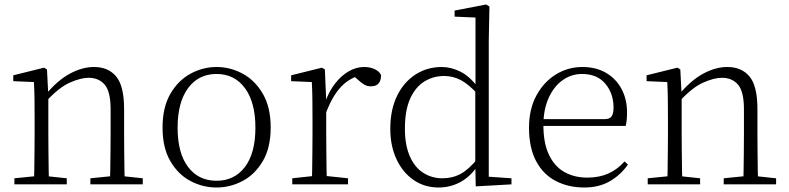

<svg xmlns="http://www.w3.org/2000/svg" viewBox="-20 -820 3508 854"><path d="M44 0V-27L154 -38H174L277 -27V0ZM131 0Q132 -24 132.5 -64.5Q133 -105 133.5 -149Q134 -193 134 -226V-281Q134 -333 133.5 -375.5Q133 -418 131 -455L39 -459V-485L176 -519L189 -511L195 -393V-392V-226Q195 -193 195.5 -149Q196 -105 196.5 -64.5Q197 -24 198 0ZM382 0V-27L491 -38H512L615 -27V0ZM469 0Q470 -24 470.5 -64Q471 -104 471.5 -148Q472 -192 472 -226V-334Q472 -412 446 -443Q420 -474 374 -474Q339 -474 290.5 -452.5Q242 -431 184 -368L174 -398H182Q236 -463 291 -492.5Q346 -522 398 -522Q462 -522 497 -479.5Q532 -437 532 -335V-226Q532 -192 532.5 -148Q533 -104 533.5 -64Q534 -24 535 0Z M943 14Q882 14 827 -15Q772 -44 737.5 -103.5Q703 -163 703 -253Q703 -343 738 -403Q773 -463 828 -492.5Q883 -522 943 -522Q1004 -522 1059 -492.5Q1114 -463 1149 -403Q1184 -343 1184 -253Q1184 -163 1149 -103.5Q1114 -44 1059 -15Q1004 14 943 14ZM943 -16Q1023 -16 1069.5 -77.5Q1116 -139 1116 -252Q1116 -365 1069.5 -428Q1023 -491 943 -491Q863 -491 816.5 -428Q770 -365 770 -252Q770 -139 816.5 -77.5Q863 -16 943 -16Z M1280 0V-27L1391 -39H1414L1528 -27V0ZM1367 0Q1368 -24 1368.5 -64.5Q1369 -105 1369.5 -149Q1370 -193 1370 -226V-281Q1370 -333 1369.5 -375.5Q1369 -418 1367 -455L1275 -459V-485L1412 -519L1425 -511L1431 -371V-370V-226Q1431 -193 1431.5 -149Q1432 -105 1432.5 -64.5Q1433 -24 1434 0ZM1430 -318 1413 -367H1427Q1443 -413 1470 -448Q1497 -483 1530.5 -502.5Q1564 -522 1600 -522Q1627 -522 1647.5 -512Q1668 -502 1675 -486Q1675 -462 1664 -449Q1653 -436 1629 -436Q1613 -436 1599.5 -444Q1586 -452 1569 -468L1546 -488H1595Q1539 -477 1499 -436Q1459 -395 1430 -318Z M1931 14Q1868 14 1819.5 -19.5Q1771 -53 1743.5 -112Q1716 -171 1716 -247Q1716 -332 1746 -393.5Q1776 -455 1828 -488.5Q1880 -522 1945 -522Q1986 -522 2027.5 -501.5Q2069 -481 2106 -431H2116L2105 -401Q2066 -444 2031 -463Q1996 -482 1955 -482Q1907 -482 1867.5 -457.5Q1828 -433 1804.5 -381.5Q1781 -330 1781 -248Q1781 -174 1803 -124.5Q1825 -75 1863 -51Q1901 -27 1948 -27Q1993 -27 2029.5 -47Q2066 -67 2104 -114L2114 -83H2105Q2071 -33 2026.5 -9.5Q1982 14 1931 14ZM2096 9 2094 -92V-95V-420L2095 -429V-742L2002 -746V-773L2142 -800L2157 -791L2154 -641V-34L2255 -27V0Z M2579 14Q2508 14 2452 -15Q2396 -44 2364.5 -103.5Q2333 -163 2333 -252Q2333 -334 2365.5 -394.5Q2398 -455 2452 -488.5Q2506 -522 2570 -522Q2632 -522 2676.5 -495.5Q2721 -469 2745 -423.5Q2769 -378 2769 -320Q2769 -283 2763 -260H2363V-290H2668Q2692 -290 2700.5 -302.5Q2709 -315 2709 -341Q2709 -404 2672.5 -447.5Q2636 -491 2569 -491Q2521 -491 2482 -463Q2443 -435 2420 -383.5Q2397 -332 2397 -263Q2397 -183 2422 -131Q2447 -79 2491 -54.5Q2535 -30 2592 -30Q2645 -30 2685.5 -48Q2726 -66 2758 -102L2773 -88Q2740 -41 2692 -13.5Q2644 14 2579 14Z M2861 0V-27L2971 -38H2991L3094 -27V0ZM2948 0Q2949 -24 2949.5 -64.5Q2950 -105 2950.5 -149Q2951 -193 2951 -226V-281Q2951 -333 2950.5 -375.5Q2950 -418 2948 -455L2856 -459V-485L2993 -519L3006 -511L3012 -393V-392V-226Q3012 -193 3012.5 -149Q3013 -105 3013.5 -64.5Q3014 -24 3015 0ZM3199 0V-27L3308 -38H3329L3432 -27V0ZM3286 0Q3287 -24 3287.5 -64Q3288 -104 3288.5 -148Q3289 -192 3289 -226V-334Q3289 -412 3263 -443Q3237 -474 3191 -474Q3156 -474 3107.5 -452.5Q3059 -431 3001 -368L2991 -398H2999Q3053 -463 3108 -492.5Q3163 -522 3215 -522Q3279 -522 3314 -479.5Q3349 -437 3349 -335V-226Q3349 -192 3349.5 -148Q3350 -104 3350.5 -64Q3351 -24 3352 0Z"/></svg>

Font: Noto Serif JP ExtraLight
Style: Regular
Weight: 200
Designer: Ryoko NISHIZUKA  (kana & ideographs); Frank Grießhammer (Latin, Greek & Cyrillic); Wenlong ZHANG  (bopomofo); Sandoll Co
Foundry: Adobe
Version: Version 2.002-H1;hotconv 1.1.0;makeotfexe 2.6.0